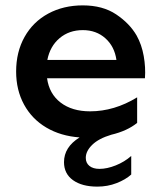

<svg xmlns="http://www.w3.org/2000/svg" viewBox="-20 -502 595 714"><path d="M342 192Q285 192 251.5 168Q218 144 218 101Q218 45 276 9Q206 4 152.5 -27.5Q99 -59 69.5 -113Q40 -167 40 -236Q40 -309 71.5 -365Q103 -421 159.5 -451.5Q216 -482 288 -482Q362 -482 412 -448.5Q462 -415 488 -370Q507 -336 514.5 -293.5Q522 -251 519 -211H155Q163 -153 205.5 -120.5Q248 -88 315 -88Q405 -88 490 -140V-45Q453 -15 394 -1Q347 13 323 36.5Q299 60 299 85Q299 104 312.5 115Q326 126 350 126Q378 126 410.5 113Q443 100 468 78V147Q447 166 413.5 179Q380 192 342 192ZM413 -279Q406 -329 372 -359.5Q338 -390 288 -390Q237 -390 201.5 -360Q166 -330 156 -279Z"/></svg>

Font: Madhuban Medium
Style: Regular
Weight: 500
Designer: jaikishan Patel
Foundry: MagicType
Version: Version 1.000